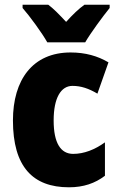

<svg xmlns="http://www.w3.org/2000/svg" viewBox="-20 -786 505 816"><path d="M181 -606H342C366 -647 416 -715 446 -752V-766H339C315 -749 290 -725 261 -693C232 -724 209 -748 185 -766H76V-752C106 -718 160 -644 181 -606ZM273 10C335 10 384 -7 426 -39V-181C383 -150 337 -132 291 -132C238 -132 208 -178 208 -274C208 -370 239 -421 288 -421C324 -421 357 -410 394 -388L441 -521C395 -548 343 -563 280 -563C119 -563 35 -447 35 -274C35 -78 119 10 273 10Z"/></svg>

Font: Noto Sans Condensed Black
Style: Regular
Weight: 900
Width: 3
Designer: Monotype Design Team
Foundry: Monotype Imaging Inc.
Version: Version 2.013